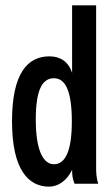

<svg xmlns="http://www.w3.org/2000/svg" viewBox="-20 -688 415 719"><path d="M164 11C198 11 231 -12 250 -52C250 -30 252 -19 259 0H348C340 -23 340 -44 340 -67V-668H250V-415C236 -458 205 -477 165 -477C83 -477 25 -413 25 -234C25 -50 88 11 164 11ZM182 -73C144 -73 114 -120 114 -240C114 -351 138 -395 182 -395C226 -395 249 -345 249 -233C249 -126 226 -73 182 -73Z"/></svg>

Font: Inconsolata Condensed
Style: Bold
Weight: 700
Width: 3
Monospace: yes
Designer: Raph Levien, Cyreal, Brenton Simpson
Foundry: Raph Levien, Cyreal, Google
Version: Version 3.100